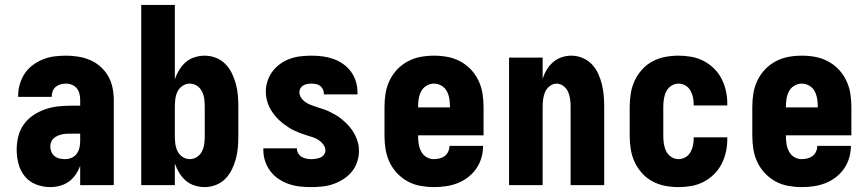

<svg xmlns="http://www.w3.org/2000/svg" viewBox="-20 -755 3540 783"><path d="M185 8Q156 8 128 -2.5Q100 -13 81.5 -35.5Q63 -58 55.5 -87Q48 -116 48 -145Q48 -172 54.5 -198.5Q61 -225 76.5 -247Q92 -269 115 -284.5Q138 -300 163.5 -309Q189 -318 215.5 -321Q242 -324 269 -324H307V-347Q307 -360 304 -372.5Q301 -385 293.5 -394.5Q286 -404 274 -409Q262 -414 249 -414Q238 -414 227 -411Q216 -408 207.5 -401Q199 -394 195 -383.5Q191 -373 191 -362V-360H54V-366Q54 -389 61 -412.5Q68 -436 81 -455.5Q94 -475 113.5 -489.5Q133 -504 155.5 -513Q178 -522 201.5 -525Q225 -528 249 -528Q274 -528 299 -524Q324 -520 347.5 -510Q371 -500 390 -483Q409 -466 421.5 -444Q434 -422 439 -397Q444 -372 444 -347V0H307V-78Q300 -60 288.5 -43Q277 -26 261 -14.5Q245 -3 225 2.5Q205 8 185 8ZM246 -106Q259 -106 272 -111.5Q285 -117 293 -128Q301 -139 304 -152.5Q307 -166 307 -180V-210H269Q260 -210 250.5 -209.5Q241 -209 232 -207Q223 -205 214.5 -201Q206 -197 199 -191Q192 -185 188.5 -176Q185 -167 185 -158Q185 -147 189.5 -136Q194 -125 203 -118Q212 -111 223 -108.5Q234 -106 246 -106Z M814 8Q794 8 773.5 1.5Q753 -5 737.5 -18.5Q722 -32 711 -50Q700 -68 693 -88V0H556V-735H693V-432Q700 -452 711 -470Q722 -488 737.5 -501.5Q753 -515 773.5 -521.5Q794 -528 814 -528Q838 -528 860 -519.5Q882 -511 898.5 -494.5Q915 -478 925.5 -456.5Q936 -435 942 -412.5Q948 -390 950 -366.5Q952 -343 952 -320V-200Q952 -177 950 -153.5Q948 -130 942 -107.5Q936 -85 925.5 -63.5Q915 -42 898.5 -25.5Q882 -9 860 -0.5Q838 8 814 8ZM754 -106Q770 -106 783.5 -115Q797 -124 804 -138.5Q811 -153 813 -168.5Q815 -184 815 -200V-320Q815 -336 813 -351.5Q811 -367 804 -381.5Q797 -396 783.5 -405Q770 -414 754 -414Q738 -414 724.5 -405Q711 -396 704 -381.5Q697 -367 695 -351.5Q693 -336 693 -320V-200Q693 -184 695 -168.5Q697 -153 704 -138.5Q711 -124 724.5 -115Q738 -106 754 -106Z M1249 8Q1226 8 1203 5.5Q1180 3 1158 -4.5Q1136 -12 1116.5 -25Q1097 -38 1083 -56.5Q1069 -75 1061.5 -97Q1054 -119 1054 -142V-150H1191V-148Q1191 -138 1196.5 -129Q1202 -120 1210.5 -115Q1219 -110 1229 -108Q1239 -106 1249 -106Q1259 -106 1268.5 -107.5Q1278 -109 1286.5 -112.5Q1295 -116 1301 -124Q1307 -132 1307 -141Q1307 -154 1299 -165Q1291 -176 1280 -183.5Q1269 -191 1256.5 -195Q1244 -199 1231.5 -203Q1219 -207 1206.5 -211.5Q1194 -216 1182 -221.5Q1170 -227 1159 -234Q1148 -241 1137.5 -249Q1127 -257 1117.5 -266Q1108 -275 1100 -285Q1092 -295 1085 -306.5Q1078 -318 1073.5 -330Q1069 -342 1066.5 -355Q1064 -368 1064 -381Q1064 -403 1071 -424.5Q1078 -446 1091.5 -464Q1105 -482 1123.5 -495Q1142 -508 1163 -515.5Q1184 -523 1206.5 -525.5Q1229 -528 1251 -528Q1274 -528 1296.5 -525Q1319 -522 1340 -514.5Q1361 -507 1379.5 -494Q1398 -481 1411.5 -462.5Q1425 -444 1431.5 -422Q1438 -400 1438 -378V-370H1301V-372Q1301 -381 1297 -390Q1293 -399 1286 -404.5Q1279 -410 1269.5 -412Q1260 -414 1251 -414Q1242 -414 1233.5 -412.5Q1225 -411 1217.5 -407Q1210 -403 1205.5 -395.5Q1201 -388 1201 -379Q1201 -366 1209 -355Q1217 -344 1228 -337Q1239 -330 1251.5 -325.5Q1264 -321 1276.5 -317Q1289 -313 1301 -309Q1313 -305 1325 -299Q1337 -293 1348.5 -286.5Q1360 -280 1370 -272Q1380 -264 1389.5 -255Q1399 -246 1407.5 -235.5Q1416 -225 1422.5 -214Q1429 -203 1434 -190.5Q1439 -178 1441.5 -165.5Q1444 -153 1444 -139Q1444 -117 1436.5 -94.5Q1429 -72 1414.5 -54.5Q1400 -37 1380.5 -24.5Q1361 -12 1339.5 -4.5Q1318 3 1295 5.5Q1272 8 1249 8Z M1749 8Q1722 8 1694.5 3Q1667 -2 1643 -15Q1619 -28 1600 -48Q1581 -68 1569 -93Q1557 -118 1552.5 -145.5Q1548 -173 1548 -200V-320Q1548 -348 1552.5 -375Q1557 -402 1569 -427Q1581 -452 1600 -472Q1619 -492 1643.5 -505Q1668 -518 1695 -523Q1722 -528 1750 -528Q1778 -528 1805 -523Q1832 -518 1856.5 -505Q1881 -492 1900 -472Q1919 -452 1931 -427Q1943 -402 1947.5 -375Q1952 -348 1952 -320V-203H1685V-200Q1685 -184 1687.5 -168Q1690 -152 1697.5 -137.5Q1705 -123 1719 -114.5Q1733 -106 1749 -106Q1761 -106 1773 -109Q1785 -112 1794 -119Q1803 -126 1808 -137Q1813 -148 1813 -160H1950V-159Q1950 -135 1943 -111Q1936 -87 1922 -67Q1908 -47 1888.5 -32Q1869 -17 1846 -8Q1823 1 1798.5 4.5Q1774 8 1749 8ZM1685 -317H1815V-320Q1815 -336 1812.5 -352Q1810 -368 1802.5 -382.5Q1795 -397 1780.5 -405.5Q1766 -414 1750 -414Q1734 -414 1719.5 -405.5Q1705 -397 1697.5 -382.5Q1690 -368 1687.5 -352Q1685 -336 1685 -320Z M2056 0V-520H2193V-434Q2199 -453 2209.5 -470.5Q2220 -488 2235.5 -501.5Q2251 -515 2270.5 -521.5Q2290 -528 2310 -528Q2333 -528 2355 -519Q2377 -510 2393 -493.5Q2409 -477 2419 -455.5Q2429 -434 2434.5 -411.5Q2440 -389 2442 -366Q2444 -343 2444 -320V0H2307V-320Q2307 -335 2305 -350.5Q2303 -366 2297 -380Q2291 -394 2278 -404Q2265 -414 2250 -414Q2235 -414 2222 -404Q2209 -394 2203 -380Q2197 -366 2195 -350.5Q2193 -335 2193 -320V0Z M2747 8Q2720 8 2693 3Q2666 -2 2641.5 -15Q2617 -28 2598.5 -48.5Q2580 -69 2568.5 -93.5Q2557 -118 2552.5 -145.5Q2548 -173 2548 -200V-320Q2548 -347 2552.5 -374.5Q2557 -402 2568.5 -426.5Q2580 -451 2598.5 -471.5Q2617 -492 2641.5 -505Q2666 -518 2693 -523Q2720 -528 2747 -528Q2773 -528 2799 -523.5Q2825 -519 2848.5 -507Q2872 -495 2891 -476.5Q2910 -458 2922 -435Q2934 -412 2940 -386Q2946 -360 2946 -334V-325H2809V-329Q2809 -344 2806 -358.5Q2803 -373 2795.5 -386Q2788 -399 2775 -406.5Q2762 -414 2747 -414Q2731 -414 2717.5 -405Q2704 -396 2697 -382Q2690 -368 2687.5 -352Q2685 -336 2685 -320V-200Q2685 -184 2687.5 -168Q2690 -152 2697 -138Q2704 -124 2717.5 -115Q2731 -106 2747 -106Q2762 -106 2775 -113.5Q2788 -121 2795.5 -134Q2803 -147 2806 -161.5Q2809 -176 2809 -191V-195H2946V-186Q2946 -160 2940 -134Q2934 -108 2922 -85Q2910 -62 2891 -43.5Q2872 -25 2848.5 -13Q2825 -1 2799 3.5Q2773 8 2747 8Z M3249 8Q3222 8 3194.5 3Q3167 -2 3143 -15Q3119 -28 3100 -48Q3081 -68 3069 -93Q3057 -118 3052.5 -145.5Q3048 -173 3048 -200V-320Q3048 -348 3052.5 -375Q3057 -402 3069 -427Q3081 -452 3100 -472Q3119 -492 3143.5 -505Q3168 -518 3195 -523Q3222 -528 3250 -528Q3278 -528 3305 -523Q3332 -518 3356.5 -505Q3381 -492 3400 -472Q3419 -452 3431 -427Q3443 -402 3447.5 -375Q3452 -348 3452 -320V-203H3185V-200Q3185 -184 3187.5 -168Q3190 -152 3197.5 -137.5Q3205 -123 3219 -114.5Q3233 -106 3249 -106Q3261 -106 3273 -109Q3285 -112 3294 -119Q3303 -126 3308 -137Q3313 -148 3313 -160H3450V-159Q3450 -135 3443 -111Q3436 -87 3422 -67Q3408 -47 3388.5 -32Q3369 -17 3346 -8Q3323 1 3298.5 4.5Q3274 8 3249 8ZM3185 -317H3315V-320Q3315 -336 3312.5 -352Q3310 -368 3302.5 -382.5Q3295 -397 3280.5 -405.5Q3266 -414 3250 -414Q3234 -414 3219.5 -405.5Q3205 -397 3197.5 -382.5Q3190 -368 3187.5 -352Q3185 -336 3185 -320Z"/></svg>

Font: Iosevka Heavy
Style: Regular
Weight: 900
Monospace: yes
Designer: Belleve Invis
Foundry: Belleve Invis
Version: Version 32.5.0; ttfautohint (v1.8.4)